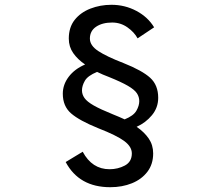

<svg xmlns="http://www.w3.org/2000/svg" viewBox="-20 -756 923 801"><path d="M440 25Q310 25 254 -80L325 -123Q364 -50 437 -50Q472 -50 501 -65.5Q530 -81 530 -116Q530 -144 498.5 -167.5Q467 -191 390 -221Q311 -253 276.5 -283Q242 -313 242 -365Q242 -403 266.5 -435.5Q291 -468 335 -487Q304 -508 285.5 -534.5Q267 -561 267 -595Q267 -642 291.5 -673Q316 -704 357 -720Q398 -736 445 -736Q501 -736 549 -710.5Q597 -685 623 -642L554 -596Q540 -622 511.5 -642Q483 -662 448 -662Q407 -662 381 -644.5Q355 -627 355 -595Q355 -566 390 -543Q425 -520 495 -493Q573 -462 606.5 -431.5Q640 -401 640 -348Q640 -307 614 -275.5Q588 -244 550 -227Q582 -205 600.5 -178Q619 -151 619 -116Q619 -71 595 -39.5Q571 -8 530.5 8.5Q490 25 440 25ZM500 -258Q537 -273 549 -294Q561 -315 561 -334Q561 -352 551 -367Q541 -382 513.5 -398Q486 -414 434 -435Q421 -440 409 -445Q397 -450 385 -456Q346 -440 334 -419Q322 -398 322 -379Q322 -362 332.5 -347Q343 -332 371 -316Q399 -300 451 -279Q464 -274 476.5 -268.5Q489 -263 500 -258Z"/></svg>

Font: Zen Kaku Gothic New Medium
Style: Regular
Weight: 500
Designer: Yoshimichi Ohira
Foundry: Positype
Version: Version 1.002